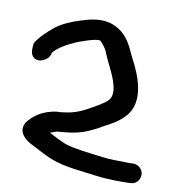

<svg xmlns="http://www.w3.org/2000/svg" viewBox="-118 -742 937 986"><g transform="rotate(15 350.0 -249.0)"><path d="M-5 -414C-5 -404 -5 -356 39 -356C54 -356 64 -363 71 -368C74 -370 96 -381 98 -412C122 -445 156 -468 204 -495C226 -506 299 -541 322 -536C334 -527 356 -503 362 -491C393 -428 440 -371 453 -309C462 -259 440 -245 398 -213C349 -180 311 -147 238 -132C228 -130 213 -126 203 -126H202C130 -110 86 -73 59 -28V-27C35 29 94 59 111 67C147 80 189 102 240 117C314 139 406 136 481 140C549 143 617 136 659 131C689 129 705 103 705 80C705 47 676 30 654 30H649C635 32 634 33 611 34C572 36 528 41 488 39C411 36 337 35 286 23C255 13 227 2 195 -12C207 -19 220 -25 233 -28L267 -34C314 -42 350 -55 385 -73L386 -74L422 -95C435 -103 447 -113 455 -118C485 -136 519 -159 546 -192C628 -288 546 -426 507 -487C477 -531 451 -615 346 -637H345C283 -646 233 -623 199 -610C151 -590 109 -568 77 -538C48 -510 15 -475 -5 -435Z"/></g></svg>

Font: Stray Cat
Style: ExBlkExt
Weight: 1000
Version: Version 1.0